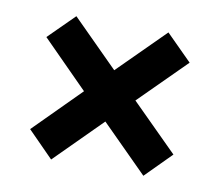

<svg xmlns="http://www.w3.org/2000/svg" viewBox="-54 -599 623 533"><g transform="rotate(10 257.0 -332.0)"><path d="M381 -129.5 251 -259.5 121 -129.5 49 -202.5 178 -332 49 -462 121 -533.5 250.5 -404 380.5 -533.5 453 -461 323 -331.5 453 -202Z"/></g></svg>

Font: Lucymar Sans SemiBold
Style: Regular
Weight: 600
Foundry: The League of Moveable Type (original font) / Main changes by Cristiano Sobral with portions from Mirco Monsees
Version: Version 2.001;August 30, 2020;FontCreator 13.0.0.2681 64-bit